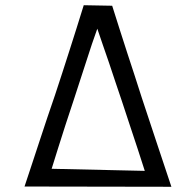

<svg xmlns="http://www.w3.org/2000/svg" viewBox="-20 -715 750 736"><path d="M74 0Q89 -45 103.5 -89Q118 -133 132.5 -177Q147 -221 161.5 -264.5Q176 -308 191 -351Q205 -394 219 -436.5Q233 -479 246.5 -522Q260 -565 274 -608.5Q288 -652 301 -695L410 -693Q425 -645 439.5 -600Q454 -555 468 -511.5Q482 -468 496 -426Q510 -384 523 -342Q537 -300 551 -257.5Q565 -215 579 -173Q593 -131 607.5 -87.5Q622 -44 637 1ZM178 -68 535 -60Q522 -101 507.5 -145Q493 -189 477.5 -235.5Q462 -282 447 -328Q434 -365 422 -402Q410 -439 398 -474Q386 -509 374.5 -542Q363 -575 353 -605Q333 -550 310 -477.5Q287 -405 262 -330Q246 -283 231 -236Q216 -189 202.5 -146.5Q189 -104 178 -68Z"/></svg>

Font: Truculenta Medium
Style: Regular
Weight: 500
Version: Version 1.002